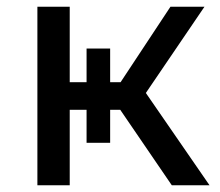

<svg xmlns="http://www.w3.org/2000/svg" viewBox="-20 -550 654 570"><path d="M490 0 337 -224H307V-126H237V-224H187V0H91V-530H187V-306H237V-406H307V-306H338L486 -530H587L413 -274L602 0Z"/></svg>

Font: Montserrat
Style: Regular
Weight: 500
Designer: Julieta Ulanovsky
Foundry: Julieta Ulanovsky
Version: Version 7.200;PS 007.200;hotconv 1.0.88;makeotf.lib2.5.64775